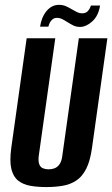

<svg xmlns="http://www.w3.org/2000/svg" viewBox="-20 -746 455 778"><path d="M167.5 12Q131.7 12 102.6 6.8Q73.5 1.6 53.6 -14.1Q33.7 -29.8 26 -61.5Q18.4 -93.1 25.7 -146.8L88 -591H204L137 -114.4Q134.4 -92.5 139.1 -80.5Q143.7 -68.4 154.1 -64.1Q164.4 -59.9 177 -59.9Q190 -59.9 201.3 -64.1Q212.6 -68.4 221.2 -80.5Q229.8 -92.5 232.4 -114.4L299.4 -591H415.1L352.9 -147.5Q345.5 -93.8 329.2 -61.8Q312.8 -29.8 288.7 -14.1Q264.6 1.6 234 6.8Q203.4 12 167.5 12ZM304.4 -636.9Q289 -636.9 277.2 -642.8Q265.4 -648.7 252.7 -656.6Q243 -663 232.6 -668.3Q222.3 -673.6 210.3 -673.6Q197.6 -673.6 188.8 -663.9Q180 -654.2 176 -637.9H142.3Q148.3 -677.3 169.1 -701.8Q189.9 -726.4 218.7 -726.4Q234.8 -726.4 247.5 -720.7Q260.3 -715 272.3 -707.7Q282.7 -701.4 292.4 -696.7Q302.1 -692 312.8 -692Q327.5 -692 335.7 -700.8Q343.8 -709.5 348.5 -723.7H385.5Q378.9 -681.9 354 -659.4Q329.1 -636.9 304.4 -636.9Z"/></svg>

Font: Alumni Sans SC Thin
Style: Italic
Weight: 100
Italic angle: -8°
Designer: Robert E. Leuschke
Foundry: Robert E. Leuschke
Version: Version 1.016